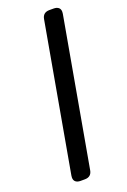

<svg xmlns="http://www.w3.org/2000/svg" viewBox="-170 -861 673 1015"><g transform="rotate(-20 166.0 -353.5)"><path d="M312 -774Q312 -767 311 -763L164 63Q158 99 121 99H97Q80 99 70 91Q60 83 60 67Q60 60 61 56L208 -770Q214 -806 251 -806H275Q292 -806 302 -798Q312 -790 312 -774Z"/></g></svg>

Font: ZCOOL QingKe HuangYou
Style: Regular
Weight: 400
Version: Version 1.000